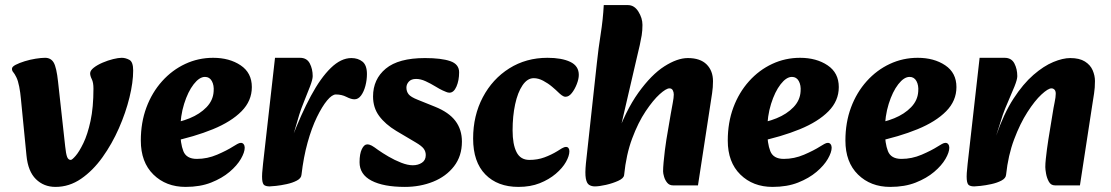

<svg xmlns="http://www.w3.org/2000/svg" viewBox="-20 -718 4363 754"><path d="M198 16Q152 16 121 -14.5Q90 -45 84 -107L62 -331Q60 -354 55.5 -377.5Q51 -401 44 -415Q37 -429 32 -434.5Q27 -440 27 -448Q27 -456 41.5 -463.5Q56 -471 77 -477.5Q98 -484 120 -487.5Q142 -491 157 -491Q180 -491 191 -472Q202 -453 208 -397L236 -143Q239 -114 243.5 -102Q248 -90 258 -90Q263 -90 277 -106Q291 -122 307.5 -156Q324 -190 335.5 -243Q347 -296 347 -370Q347 -394 340.5 -407Q334 -420 334 -430Q334 -441 348 -452Q362 -463 383 -472Q404 -481 424.5 -486Q445 -491 458 -491Q473 -491 488 -483Q503 -475 503 -441Q503 -395 488.5 -335.5Q474 -276 447 -214.5Q420 -153 382.5 -100.5Q345 -48 298.5 -16Q252 16 198 16Z M709 16Q632 16 582.5 -32.5Q533 -81 533 -166Q533 -237 555 -296Q577 -355 616.5 -399Q656 -443 707.5 -467Q759 -491 817 -491Q881 -491 925 -461.5Q969 -432 969 -376Q969 -322 928.5 -281Q888 -240 816 -210.5Q744 -181 649 -161L636 -231Q684 -237 724.5 -253.5Q765 -270 791 -297Q817 -324 819 -359Q821 -383 812 -399.5Q803 -416 785 -416Q763 -416 740.5 -387Q718 -358 703 -310Q688 -262 688 -206Q688 -155 700 -124.5Q712 -94 753 -94Q794 -94 832.5 -110.5Q871 -127 896 -143Q904 -148 912 -152.5Q920 -157 926 -157Q933 -157 937 -151.5Q941 -146 941 -138Q941 -120 926 -94Q911 -68 881.5 -43Q852 -18 809 -1Q766 16 709 16Z M1164 -32 1126 -175Q1163 -271 1201 -341.5Q1239 -412 1279 -451Q1319 -490 1360 -490Q1386 -490 1403.5 -476Q1421 -462 1421 -427Q1421 -404 1415 -381Q1409 -358 1398 -343Q1387 -328 1372 -328Q1359 -328 1340.5 -337.5Q1322 -347 1299 -347Q1284 -347 1264.5 -323.5Q1245 -300 1224.5 -258Q1204 -216 1188 -158.5Q1172 -101 1164 -32ZM1039 14Q1026 14 1018.5 9.5Q1011 5 1009.5 -14Q1008 -33 1013 -75L1060 -491H1158Q1185 -491 1196.5 -469Q1208 -447 1208 -419Q1208 -406 1197.5 -378.5Q1187 -351 1174.5 -320.5Q1162 -290 1155 -267L1131 -185L1181 -191L1164 -32Q1163 -18 1146 -9Q1129 0 1106 5Q1083 10 1064 12Q1045 14 1039 14Z M1570 16Q1486 16 1439 -8.5Q1392 -33 1392 -81Q1392 -114 1401 -132.5Q1410 -151 1422 -151Q1431 -151 1440 -146Q1449 -141 1465 -129Q1482 -117 1506 -103Q1530 -89 1555.5 -79Q1581 -69 1601 -69Q1622 -69 1637 -79Q1652 -89 1652 -109Q1652 -123 1644 -134Q1636 -145 1612 -159L1536 -204Q1493 -230 1469 -262.5Q1445 -295 1445 -339Q1445 -407 1495 -448.5Q1545 -490 1649 -490Q1713 -490 1748 -478Q1783 -466 1783 -434Q1783 -402 1772.5 -378Q1762 -354 1745 -354Q1739 -354 1732 -357Q1725 -360 1718 -363Q1707 -368 1689 -379Q1671 -390 1651.5 -399Q1632 -408 1614 -408Q1595 -408 1585.5 -397.5Q1576 -387 1576 -374Q1576 -359 1584.5 -348Q1593 -337 1621 -326L1688 -299Q1743 -277 1768.5 -243Q1794 -209 1794 -162Q1794 -105 1763 -65Q1732 -25 1681 -4.5Q1630 16 1570 16Z M2016 16Q1934 16 1886 -33Q1838 -82 1838 -174Q1838 -264 1876 -336Q1914 -408 1980 -449.5Q2046 -491 2130 -491Q2186 -491 2219.5 -475Q2253 -459 2253 -424Q2253 -408 2245 -387.5Q2237 -367 2225.5 -352.5Q2214 -338 2201 -338Q2194 -338 2186.5 -343.5Q2179 -349 2173 -355Q2164 -364 2148 -377.5Q2132 -391 2113 -401Q2094 -411 2076 -411Q2051 -411 2032 -383Q2013 -355 2003 -308.5Q1993 -262 1993 -206Q1993 -151 2008.5 -120.5Q2024 -90 2059 -90Q2091 -90 2118 -100Q2145 -110 2168 -124Q2177 -130 2186.5 -135.5Q2196 -141 2203 -141Q2209 -141 2212.5 -136.5Q2216 -132 2216 -124Q2216 -106 2202.5 -82Q2189 -58 2162.5 -35.5Q2136 -13 2099.5 1.5Q2063 16 2016 16Z M2623 10Q2609 10 2600.5 0Q2592 -10 2588 -23.5Q2584 -37 2584 -45Q2584 -59 2586 -81Q2588 -103 2591 -127.5Q2594 -152 2597 -170L2614 -270Q2618 -293 2622 -314Q2626 -335 2626 -347Q2626 -356 2622 -363.5Q2618 -371 2609 -371Q2596 -371 2570.5 -348Q2545 -325 2515.5 -281Q2486 -237 2462.5 -174Q2439 -111 2431 -31L2395 -167Q2436 -283 2487 -354Q2538 -425 2589 -457.5Q2640 -490 2681 -490Q2730 -490 2755 -465Q2780 -440 2780 -399Q2780 -375 2776.5 -352Q2773 -329 2769 -303L2721 10ZM2316 14Q2303 14 2293.5 8Q2284 2 2280.5 -17.5Q2277 -37 2281 -77L2324 -471Q2330 -528 2339 -584.5Q2348 -641 2351 -698H2446Q2471 -698 2487 -672.5Q2503 -647 2503 -620Q2503 -598 2500 -579.5Q2497 -561 2492.5 -541Q2488 -521 2481 -492L2413 -199L2444 -240Q2437 -176 2435 -119Q2433 -62 2431 -31Q2430 -18 2408 -8Q2386 2 2359.5 8Q2333 14 2316 14Z M3014 16Q2937 16 2887.5 -32.5Q2838 -81 2838 -166Q2838 -237 2860 -296Q2882 -355 2921.5 -399Q2961 -443 3012.5 -467Q3064 -491 3122 -491Q3186 -491 3230 -461.5Q3274 -432 3274 -376Q3274 -322 3233.5 -281Q3193 -240 3121 -210.5Q3049 -181 2954 -161L2941 -231Q2989 -237 3029.5 -253.5Q3070 -270 3096 -297Q3122 -324 3124 -359Q3126 -383 3117 -399.5Q3108 -416 3090 -416Q3068 -416 3045.5 -387Q3023 -358 3008 -310Q2993 -262 2993 -206Q2993 -155 3005 -124.5Q3017 -94 3058 -94Q3099 -94 3137.5 -110.5Q3176 -127 3201 -143Q3209 -148 3217 -152.5Q3225 -157 3231 -157Q3238 -157 3242 -151.5Q3246 -146 3246 -138Q3246 -120 3231 -94Q3216 -68 3186.5 -43Q3157 -18 3114 -1Q3071 16 3014 16Z M3476 16Q3399 16 3349.5 -32.5Q3300 -81 3300 -166Q3300 -237 3322 -296Q3344 -355 3383.5 -399Q3423 -443 3474.5 -467Q3526 -491 3584 -491Q3648 -491 3692 -461.5Q3736 -432 3736 -376Q3736 -322 3695.5 -281Q3655 -240 3583 -210.5Q3511 -181 3416 -161L3403 -231Q3451 -237 3491.5 -253.5Q3532 -270 3558 -297Q3584 -324 3586 -359Q3588 -383 3579 -399.5Q3570 -416 3552 -416Q3530 -416 3507.5 -387Q3485 -358 3470 -310Q3455 -262 3455 -206Q3455 -155 3467 -124.5Q3479 -94 3520 -94Q3561 -94 3599.5 -110.5Q3638 -127 3663 -143Q3671 -148 3679 -152.5Q3687 -157 3693 -157Q3700 -157 3704 -151.5Q3708 -146 3708 -138Q3708 -120 3693 -94Q3678 -68 3648.5 -43Q3619 -18 3576 -1Q3533 16 3476 16Z M4123 10Q4107 10 4099 -4.5Q4091 -19 4088 -36Q4085 -53 4085 -62Q4085 -76 4087 -94Q4089 -112 4091.5 -132Q4094 -152 4097 -170L4114 -274Q4117 -294 4121.5 -315.5Q4126 -337 4126 -350Q4126 -361 4121 -366Q4116 -371 4109 -371Q4096 -371 4070 -347Q4044 -323 4015 -278Q3986 -233 3962.5 -170.5Q3939 -108 3931 -32L3892 -185Q3922 -272 3960 -330.5Q3998 -389 4038.5 -424Q4079 -459 4116.5 -474.5Q4154 -490 4183 -490Q4219 -490 4240.5 -476.5Q4262 -463 4271 -442Q4280 -421 4280 -400Q4280 -373 4276.5 -351Q4273 -329 4269 -303L4221 10ZM3806 14Q3793 14 3785.5 9.5Q3778 5 3776.5 -14Q3775 -33 3780 -75L3827 -491H3925Q3952 -491 3963.5 -469Q3975 -447 3975 -419Q3975 -406 3964 -378.5Q3953 -351 3939.5 -320.5Q3926 -290 3918 -267L3892 -185L3948 -191L3931 -32Q3930 -18 3913 -9Q3896 0 3873 5Q3850 10 3831 12Q3812 14 3806 14Z"/></svg>

Font: Alkatra
Style: Regular
Weight: 400
Designer: Suman Bhandary
Version: Version 1.100;gftools[0.9.22]